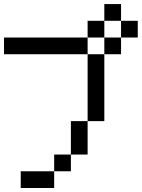

<svg xmlns="http://www.w3.org/2000/svg" viewBox="-20 -937 707 957"><path d="M0 -666.7V-750H416.7V-666.7ZM333.3 -166.7V-83.3H250V-166.7ZM333.3 -333.3H416.7V-166.7H333.3ZM500 -333.3H416.7V-666.7H500ZM500 -833.3V-750H416.7V-833.3ZM500 -750H583.3V-666.7H500ZM500 -916.7H583.3V-833.3H500ZM666.7 -833.3V-750H583.3V-833.3ZM83.3 0V-83.3H250V0Z"/></svg>

Font: Galmuri11 Condensed
Style: Regular
Weight: 400
Width: 3
Designer: Lee Minseo (quiple)
Version: Version 2.399;hotconv 1.1.1;makeotfexe 2.6.0 DEVELOPMENT